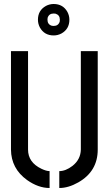

<svg xmlns="http://www.w3.org/2000/svg" viewBox="-20 -941 548 966"><path d="M170.9 -841.8Q170.9 -888.7 210.9 -911.1Q229.5 -920.9 250 -920.9Q296.9 -920.9 319.3 -880.9Q329.1 -862.3 329.1 -841.8Q329.1 -794.9 289.1 -772.5Q270.5 -762.7 250 -762.7Q203.1 -762.7 180.7 -802.7Q170.9 -821.3 170.9 -841.8ZM218.8 -841.8Q218.8 -818.4 240.2 -811.5Q246.1 -810.5 250 -810.5Q273.4 -810.5 280.3 -832Q281.2 -837.9 281.2 -841.8Q281.2 -865.2 259.8 -872.1Q253.9 -873 250 -873Q226.6 -873 219.7 -851.6Q218.8 -845.7 218.8 -841.8ZM35.2 -188.5V-683.6H121.1V-188.5Q121.1 -124 188.5 -91.8Q212.9 -80.1 229.5 -80.1V4.9Q172.9 4.9 116.2 -35.2Q36.1 -92.8 35.2 -188.5ZM278.3 4.9V-80.1Q310.5 -80.1 344.7 -106.4Q385.7 -138.7 386.7 -188.5V-683.6H471.7V-188.5Q471.7 -79.1 374 -23.4Q324.2 4.9 278.3 4.9Z"/></svg>

Font: Post No Bills Jaffna SemiBold
Style: Regular
Weight: 600
Designer: Kosala Senevirathne, Siva Puranthara, Lasantha Premarathna, Tharique Azeez
Foundry: Mooniak
Version: Version 1.220 ; ttfautohint (v1.6)